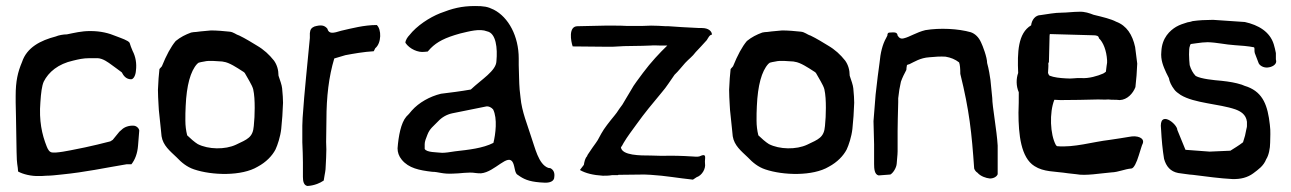

<svg xmlns="http://www.w3.org/2000/svg" viewBox="-20 -587 4284 637"><path d="M32 -247 33 -200 35 -83C35 -66 36 -48 39 -30L40 -18C56 -9 84 -2 110 -3H118L133 -4C148 -4 166 -6 184 -8C265 -16 327 -30 400 -42H416C428 -57 436 -78 438 -104L442 -154C441 -162 432 -170 423 -170C407 -171 392 -165 384 -157L376 -150L354 -123C351 -121 349 -120 346 -118C314 -110 291 -104 262 -98C235 -93 194 -83 166 -81H155C144 -81 139 -91 135 -101C119 -141 109 -187 114 -248C116 -279 119 -302 125 -316C141 -348 173 -375 223 -386C240 -390 255 -394 278 -394H304C322 -393 339 -380 350 -372C359 -365 374 -355 384 -347C390 -335 399 -324 415 -324C423 -324 430 -337 431 -353C434 -376 430 -399 420 -418C416 -428 412 -437 410 -445C405 -453 383 -460 365 -467C341 -477 315 -484 279 -484C250 -484 227 -478 202 -473C190 -473 174 -470 165 -466C115 -453 69 -430 53 -381C39 -348 32 -318 32 -269Z M504 -289C504 -273 505 -257 506 -239L507 -222L514 -155C515 -148 515 -142 516 -135C521 -104 544 -86 566 -65C582 -48 600 -33 624 -25C683 -5 782 -2 835 -34C863 -49 883 -70 894 -91C901 -106 910 -133 913 -159C916 -187 918 -216 919 -246C919 -258 918 -274 916 -294C915 -305 909 -321 904 -336C904 -355 899 -372 889 -386C873 -406 856 -422 832 -436C819 -444 793 -460 774 -469C763 -472 755 -481 741 -482C723 -484 699 -486 680 -486C663 -484 652 -484 631 -481C625 -481 619 -480 614 -479C595 -472 579 -464 563 -451C547 -432 532 -404 517 -367L509 -358C507 -340 505 -317 504 -289ZM595 -187C595 -203 595 -219 596 -235C599 -304 612 -351 634 -375C636 -376 637 -378 639 -379C643 -380 650 -382 658 -383C674 -387 698 -384 717 -383C719 -383 720 -382 722 -382C740 -380 767 -362 784 -351C788 -349 790 -347 792 -345C801 -328 816 -306 820 -291C824 -273 825 -252 825 -229C825 -208 824 -188 822 -169C819 -131 801 -125 763 -107C727 -90 671 -91 636 -109C626 -115 610 -129 601 -138C597 -154 595 -170 595 -187Z M983 -115C984 -90 985 -68 985 -48V0C985 15 988 28 1000 30C1021 29 1041 21 1054 12C1055 2 1059 -14 1060 -25C1060 -33 1062 -54 1062 -64C1063 -84 1063 -100 1062 -116C1063 -142 1062 -161 1063 -189C1063 -266 1071 -333 1089 -393C1100 -396 1112 -400 1126 -404C1153 -409 1186 -415 1220 -417L1225 -427C1246 -444 1246 -490 1230 -504C1188 -504 1147 -493 1112 -485C1086 -477 1071 -473 1066 -492C1056 -504 1044 -505 1023 -499C1014 -495 1009 -490 1008 -477V-461C1000 -373 990 -286 984 -196L983 -170Z M1299 -95C1299 -82 1303 -69 1313 -57C1336 -29 1371 -22 1414 -17C1435 -17 1448 -9 1483 -11C1506 -11 1534 -17 1558 -13C1564 -12 1570 -12 1576 -12C1622 -16 1666 -81 1682 -47C1689 -32 1687 -11 1699 -6C1717 7 1734 15 1770 18C1774 18 1780 19 1786 19C1803 20 1819 15 1819 0C1821 -14 1816 -24 1806 -29L1799 -30C1766 -42 1755 -98 1742 -134C1731 -170 1711 -217 1707 -263L1704 -290C1702 -312 1702 -350 1701 -371V-393C1701 -467 1667 -530 1618 -555C1598 -565 1585 -567 1556 -567C1511 -567 1481 -559 1440 -543C1405 -529 1363 -502 1338 -470C1333 -465 1325 -454 1325 -445C1339 -424 1368 -412 1388 -415L1399 -416C1403 -420 1406 -424 1409 -427C1430 -448 1456 -462 1507 -476C1537 -483 1571 -493 1596 -483C1626 -477 1631 -427 1627 -384C1626 -352 1578 -324 1542 -290C1508 -284 1476 -280 1443 -276C1406 -267 1370 -247 1346 -220C1340 -212 1334 -206 1328 -200C1310 -179 1302 -135 1299 -95ZM1389 -93V-109C1389 -117 1393 -128 1398 -140C1406 -161 1418 -168 1433 -184C1446 -198 1462 -207 1480 -211C1519 -219 1558 -227 1594 -234C1601 -235 1610 -231 1616 -224C1631 -194 1624 -141 1617 -113C1582 -95 1534 -90 1490 -85C1472 -82 1457 -80 1447 -80C1429 -82 1395 -81 1389 -93Z M1880 -433 1983 -432H2014L2051 -434C2072 -434 2090 -435 2111 -435L2140 -436C2148 -437 2161 -436 2168 -436H2194C2169 -412 2139 -380 2113 -345C2099 -325 2084 -308 2073 -287C2064 -271 2055 -258 2045 -240C2038 -231 2032 -222 2026 -213L2019 -204C2001 -182 1985 -162 1975 -144C1971 -136 1967 -129 1963 -122L1957 -113C1951 -105 1942 -92 1930 -74C1929 -72 1928 -71 1928 -69C1921 -62 1919 -51 1917 -40L1904 -23C1923 -12 1948 -6 1980 -4C1990 -4 2000 -4 2011 -6H2030L2032 -7L2118 -8C2125 -8 2132 -7 2139 -7C2189 -4 2230 4 2279 9C2283 6 2287 4 2291 1C2309 -5 2322 -27 2319 -45C2317 -62 2328 -81 2300 -68C2293 -66 2282 -68 2275 -68C2243 -70 2213 -71 2176 -70C2162 -70 2151 -71 2139 -71C2104 -71 2044 -71 2040 -98C2043 -102 2046 -107 2049 -113C2062 -135 2077 -154 2092 -175C2120 -214 2142 -240 2176 -281C2191 -298 2205 -321 2218 -339C2231 -351 2242 -366 2253 -378C2266 -392 2277 -399 2288 -414C2299 -425 2312 -440 2325 -454C2329 -460 2334 -472 2342 -472C2342 -483 2331 -494 2309 -494H2300L2243 -497L2198 -500H2189C2173 -501 2155 -502 2140 -502L2112 -501H2059C2045 -502 2031 -502 2017 -502H1987L1896 -500C1865 -500 1874 -450 1880 -433Z M2399 -289C2399 -273 2400 -257 2401 -239L2402 -222L2409 -155C2410 -148 2410 -142 2411 -135C2416 -104 2439 -86 2461 -65C2477 -48 2495 -33 2519 -25C2578 -5 2677 -2 2730 -34C2758 -49 2778 -70 2789 -91C2796 -106 2805 -133 2808 -159C2811 -187 2813 -216 2814 -246C2814 -258 2813 -274 2811 -294C2810 -305 2804 -321 2799 -336C2799 -355 2794 -372 2784 -386C2768 -406 2751 -422 2727 -436C2714 -444 2688 -460 2669 -469C2658 -472 2650 -481 2636 -482C2618 -484 2594 -486 2575 -486C2558 -484 2547 -484 2526 -481C2520 -481 2514 -480 2509 -479C2490 -472 2474 -464 2458 -451C2442 -432 2427 -404 2412 -367L2404 -358C2402 -340 2400 -317 2399 -289ZM2490 -187C2490 -203 2490 -219 2491 -235C2494 -304 2507 -351 2529 -375C2531 -376 2532 -378 2534 -379C2538 -380 2545 -382 2553 -383C2569 -387 2593 -384 2612 -383C2614 -383 2615 -382 2617 -382C2635 -380 2662 -362 2679 -351C2683 -349 2685 -347 2687 -345C2696 -328 2711 -306 2715 -291C2719 -273 2720 -252 2720 -229C2720 -208 2719 -188 2717 -169C2714 -131 2696 -125 2658 -107C2622 -90 2566 -91 2531 -109C2521 -115 2505 -129 2496 -138C2492 -154 2490 -170 2490 -187Z M2878 -185C2879 -159 2879 -134 2880 -108V-43C2880 -28 2881 -8 2895 -5L2934 -8C2943 -13 2954 -30 2955 -44C2955 -51 2958 -72 2958 -85V-153C2958 -178 2959 -203 2960 -248V-261C2962 -281 2965 -299 2969 -316C2974 -330 2980 -342 2987 -355C2987 -359 2988 -366 2989 -371C2990 -372 2992 -373 2997 -374C3014 -382 3033 -395 3063 -397C3082 -399 3101 -400 3117 -399C3135 -396 3149 -390 3162 -380C3165 -372 3166 -359 3166 -342C3196 -221 3204 -145 3212 -28C3214 -22 3218 -17 3223 -14C3233 -2 3252 4 3263 5C3274 6 3287 0 3290 -9V-104C3287 -156 3272 -234 3272 -262L3266 -322L3262 -347C3260 -357 3258 -368 3255 -378C3255 -397 3240 -436 3235 -446C3227 -464 3215 -475 3201 -480C3159 -492 3098 -495 3050 -487C3021 -480 2997 -464 2979 -460C2969 -457 2963 -461 2958 -469C2957 -481 2947 -480 2932 -479C2927 -479 2924 -477 2924 -469C2923 -466 2921 -464 2920 -461C2908 -440 2901 -412 2898 -378L2892 -333L2885 -273C2883 -244 2880 -214 2878 -185Z M3358 -345C3351 -326 3351 -301 3360 -281C3360 -257 3360 -235 3359 -213C3359 -141 3367 -64 3412 -36C3443 -16 3478 -19 3524 -12L3551 -9C3581 -3 3631 -12 3667 -15C3692 -16 3710 -26 3734 -28C3742 -29 3751 -48 3758 -71C3764 -89 3769 -108 3771 -110C3779 -129 3754 -139 3726 -133C3710 -130 3688 -127 3662 -123C3603 -116 3544 -97 3487 -102C3485 -103 3484 -105 3483 -106C3464 -141 3461 -213 3478 -256C3484 -256 3490 -255 3498 -255C3526 -255 3595 -256 3623 -257C3635 -257 3646 -256 3657 -257C3664 -256 3671 -256 3677 -256C3681 -256 3687 -256 3695 -255C3720 -256 3739 -277 3747 -298C3750 -324 3752 -349 3753 -376C3751 -395 3748 -413 3746 -431C3737 -472 3718 -502 3683 -515C3666 -524 3641 -530 3608 -538C3595 -543 3579 -549 3560 -548C3541 -548 3519 -545 3503 -545C3479 -545 3455 -540 3433 -537C3415 -537 3403 -521 3401 -503C3357 -477 3355 -413 3358 -345ZM3457 -345C3457 -353 3459 -366 3458 -377C3459 -380 3459 -379 3460 -381L3462 -461C3462 -466 3462 -470 3463 -474L3606 -470C3619 -470 3625 -468 3626 -460C3640 -447 3651 -420 3653 -387V-379C3652 -375 3651 -364 3649 -349C3647 -347 3643 -345 3640 -343C3622 -335 3592 -326 3567 -328C3549 -329 3536 -325 3516 -327C3497 -328 3477 -330 3462 -336C3460 -338 3458 -341 3457 -345Z M3832 -159C3834 -122 3837 -90 3842 -60C3849 -35 3863 -18 3889 -13C3899 -12 3928 -7 3937 -7C3985 -1 4028 5 4068 7C4096 8 4119 2 4138 -12C4155 -25 4172 -36 4181 -59C4189 -71 4194 -94 4194 -114C4194 -131 4196 -151 4193 -173C4186 -236 4171 -279 4119 -299C4113 -301 4106 -303 4100 -306C4078 -313 4059 -316 4032 -319C4008 -321 3965 -325 3947 -335C3938 -344 3931 -357 3927 -371C3925 -389 3923 -426 3928 -435C3928 -438 3930 -440 3931 -441C3942 -443 3956 -444 3969 -446C3975 -446 3981 -447 3987 -447C4019 -446 4045 -439 4078 -437C4095 -436 4122 -434 4141 -430C4141 -429 4141 -428 4142 -426V-420C4142 -418 4142 -415 4143 -411L4156 -377C4160 -369 4172 -362 4185 -363C4200 -364 4213 -372 4214 -382C4214 -384 4214 -387 4213 -390V-411C4211 -421 4209 -430 4206 -440C4193 -482 4155 -504 4110 -514L4007 -521H3999C3979 -521 3959 -520 3937 -517C3932 -515 3926 -514 3920 -513C3907 -509 3894 -505 3882 -498C3862 -486 3835 -462 3833 -416C3830 -388 3840 -366 3849 -346L3858 -328C3860 -316 3866 -303 3876 -290C3880 -284 3888 -278 3897 -272C3943 -244 4024 -243 4079 -224C4095 -218 4114 -208 4117 -183V-168C4117 -166 4116 -162 4115 -158C4111 -137 4111 -137 4104 -115C4090 -104 4076 -96 4062 -87L3993 -84L3913 -90L3886 -156C3886 -176 3824 -225 3832 -159Z"/></svg>

Font: Vapor
Style: Regular
Weight: 400
Foundry: Cannot Into Space Fonts
Version: Version 0.179